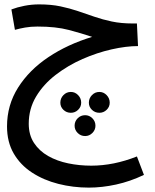

<svg xmlns="http://www.w3.org/2000/svg" viewBox="-20 -461 707 875"><path d="M385 394Q313 394 246 377Q179 360 126 325.5Q73 291 42.5 238.5Q12 186 12 115Q12 18 62.5 -62Q113 -142 200.5 -200.5Q288 -259 400 -293Q352 -309 293.5 -324.5Q235 -340 151 -340Q120 -340 94.5 -335.5Q69 -331 48 -325L32 -418Q58 -428 91 -434.5Q124 -441 158 -441Q213 -441 255.5 -432Q298 -423 335 -410.5Q372 -398 409.5 -385Q447 -372 489.5 -363Q532 -354 585 -354H604L609 -251Q555 -251 488.5 -236Q422 -221 356 -192Q290 -163 234 -120Q178 -77 144.5 -21Q111 35 111 103Q111 154 135 190.5Q159 227 199.5 250Q240 273 291 283.5Q342 294 396 294Q498 294 604 252L636 336Q573 366 509 380Q445 394 385 394ZM303 53Q283 53 269 39.5Q255 26 255 7Q255 -13 269 -27.5Q283 -42 303 -42Q322 -42 336 -27.5Q350 -13 350 7Q350 26 336 39.5Q322 53 303 53ZM433 53Q413 53 399 39.5Q385 26 385 7Q385 -13 399 -27.5Q413 -42 433 -42Q452 -42 466 -27.5Q480 -13 480 7Q480 26 466 39.5Q452 53 433 53ZM368 159Q348 159 334 145Q320 131 320 112Q320 92 334 78Q348 64 368 64Q387 64 401 78Q415 92 415 112Q415 131 401 145Q387 159 368 159Z"/></svg>

Font: Noto Sans Arabic Med
Style: Regular
Weight: 500
Designer: Monotype Design Team, Nadine Chahine, Nizar Qandah and Khaled Hosny
Foundry: Monotype Imaging Inc.
Version: Version 2.012; ttfautohint (v1.8.4.7-5d5b)